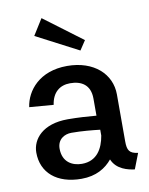

<svg xmlns="http://www.w3.org/2000/svg" viewBox="-86 -820 693 894"><g transform="rotate(-10 260.5 -372.5)"><path d="M125 -680.8 325 -576.7 354.2 -620.8 172.5 -756.7ZM40 -144.2C40 -49.2 110 12.5 226.7 12.5C296.7 12.5 342.5 -16.7 372.5 -53.3C393.3 -3.3 446.7 8.3 478.3 12.5L506.7 -60.8C465.8 -65.8 456.7 -81.7 456.7 -124.2V-345.8C456.7 -442.5 377.5 -516.7 250.8 -516.7C120 -516.7 55 -435 44.2 -358.3L158.3 -349.2C166.7 -407.5 202.5 -435 250.8 -435C303.3 -435 345.8 -411.7 345.8 -345.8V-265C307.5 -268.3 259.2 -271.7 210.8 -271.7C92.5 -271.7 40 -207.5 40 -144.2ZM351.7 -197.5V-170C341.7 -110.8 312.5 -55.8 240.8 -55.8C195.8 -55.8 150 -79.2 150 -143.3C150 -188.3 185 -206.7 216.7 -206.7C265.8 -206.7 315.8 -201.7 351.7 -197.5Z"/></g></svg>

Font: Boon SemiBold
Style: Regular
Weight: 600
Designer: Sungsit Sawaiwan
Foundry: FontUni
Version: Version 2.0